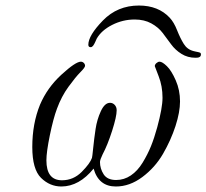

<svg xmlns="http://www.w3.org/2000/svg" viewBox="-20 -660 743 691"><path d="M96.2 -130.9Q96.2 -214.8 124 -283.2Q149.9 -344.2 200.9 -391.1Q252 -438 271 -438Q276.9 -438 281.5 -433.6Q286.1 -429.2 286.1 -423.1Q286.1 -417 269 -399.9Q252 -382.8 226.6 -347.9Q201.2 -313 185.1 -269Q171.9 -233.9 159.4 -173.3Q147 -112.8 147 -83Q147 -11.2 203.1 -11.2Q244.1 -11.2 274.2 -41.5Q304.2 -71.8 311 -91.8Q312 -93.8 315.4 -127.4Q318.8 -161.1 324 -195.6Q329.1 -230 343 -260Q356.9 -290 376 -290Q385.7 -290 392.8 -282.5Q399.9 -274.9 399.9 -263.2Q399.9 -240.2 383.5 -189.2Q367.2 -138.2 349.1 -104Q340.3 -85.9 339.8 -77.1Q339.8 -53.2 353 -32.7Q366.2 -12.2 397.9 -12.2Q426.8 -12.2 450.9 -28.6Q475.1 -44.9 493.2 -74.5Q511.2 -104 523.2 -133.5Q535.2 -163.1 545.9 -202.1Q564.9 -272 564.9 -308.1Q564.9 -350.1 551 -385.5Q537.1 -420.9 537.1 -421.9Q537.1 -427.7 543 -432.9Q548.8 -438 554.2 -438Q564 -438 580.6 -421.9Q597.2 -405.8 612.5 -370.8Q627.9 -335.9 627.9 -294.9Q627.9 -256.8 611.6 -206.3Q595.2 -155.8 566.7 -106.4Q538.1 -57.1 492.4 -22.9Q446.8 11.2 397 11.2Q335 11.2 316.9 -53.2Q265.1 10.7 201.2 11.2Q159.2 11.2 127.7 -19.8Q96.2 -50.8 96.2 -130.9ZM297.9 -499Q297.9 -532.2 350.3 -586.2Q402.8 -640.1 480 -640.1Q549.8 -640.1 590.8 -596.2Q606 -580.1 617.4 -551Q628.9 -522 641.4 -502Q653.8 -481.9 676.8 -476.1Q680.7 -475.1 685.3 -474.1Q689.9 -473.1 692.4 -472.7Q694.8 -472.2 698 -471.2Q701.2 -470.2 702.1 -468.5Q703.1 -466.8 703.1 -463.9Q703.1 -451.7 684.1 -452.1Q655.3 -452.1 633.1 -466.1Q610.8 -480 595.9 -500.5Q581.1 -521 565.4 -541.5Q549.8 -562 524.4 -575.9Q499 -589.8 464.8 -589.8Q421.9 -589.8 383.5 -570.3Q345.2 -550.8 328.1 -521Q327.1 -519 323 -509.5Q318.8 -500 314.9 -495.1Q311 -490.2 306.2 -490.2Q297.9 -490.2 297.9 -499Z"/></svg>

Font: CMU Classical Serif
Style: Italic
Weight: 500
Italic angle: -14.04°
Version: Version 0.7.0